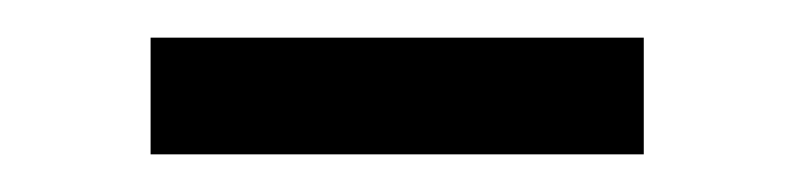

<svg xmlns="http://www.w3.org/2000/svg" viewBox="-20 -322 422 102"><path d="M60 -240H322V-302H60Z"/></svg>

Font: Malon Grotesk
Style: Regular
Weight: 400
Designer: Julieta Ulanovsky
Foundry: Julieta Ulanovsky
Version: Version 7.200